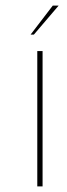

<svg xmlns="http://www.w3.org/2000/svg" viewBox="-20 -669 241 689"><path d="M113.8 0V-485.8H132.8V0ZM89.8 -544.9 169.4 -648.9H190.4L101.6 -544.9Z"/></svg>

Font: Fortheenas_01
Style: Regular
Weight: 100
Designer: Situjuh Nazara
Version: Version 1.10 September 8, 2014